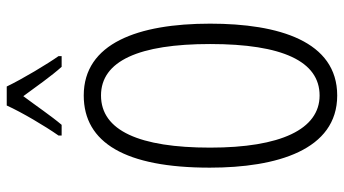

<svg xmlns="http://www.w3.org/2000/svg" viewBox="-240 -746 997 556"><g transform="rotate(-90 258.0 -468.5)"><path d="M285 -947H230C210 -903 171 -837 143 -797V-788H174C198 -816 230 -863 257 -899C285 -861 315 -818 342 -788H373V-797C351 -828 307 -901 285 -947ZM467 -358C467 -567 410 -724 259 -724C122 -724 50 -603 50 -359C50 -165 101 10 259 10C416 10 467 -159 467 -358ZM108 -358C108 -562 157 -674 259 -674C359 -674 408 -564 408 -358C408 -149 358 -41 259 -41C161 -41 108 -154 108 -358Z"/></g></svg>

Font: Noto Sans Display Condensed Light
Style: Regular
Weight: 300
Width: 3
Designer: Monotype Design Team
Foundry: Monotype Imaging Inc.
Version: Version 1.900